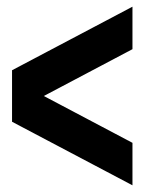

<svg xmlns="http://www.w3.org/2000/svg" viewBox="-20 -544 436 574"><path d="M376 10V-117L111 -257L376 -397V-524L16 -334V-180Z"/></svg>

Font: Tanklager Original
Style: Regular
Weight: 400
Designer: Ariel Martín Pérez
Foundry: Tunera Type Foundry
Version: Version 1.000;Glyphs 3.3 (3310)